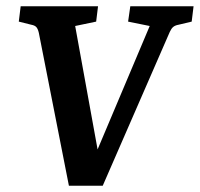

<svg xmlns="http://www.w3.org/2000/svg" viewBox="-20 -592 638 613"><path d="M104 -487Q101 -500 96 -505.5Q91 -511 80 -513L40 -523L46 -572H293L287 -523L220 -509L303 -52H265L458 -509L389 -523L396 -572H598L592 -523L550 -513Q539 -511 533 -506Q527 -501 522 -490L308 1H200Z"/></svg>

Font: Yrsa SemiBold
Style: Italic
Weight: 600
Italic angle: -7.10001°
Version: Version 2.004